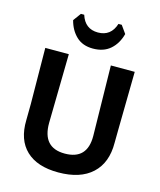

<svg xmlns="http://www.w3.org/2000/svg" viewBox="-129 -971 895 1072"><g transform="rotate(15 319.0 -435.0)"><path d="M440 -879 472 -834Q457 -777 418.5 -743Q380 -709 318 -709Q258 -709 221.5 -744Q185 -779 171 -834L204 -879H223Q247 -803 322 -803Q397 -803 421 -879ZM578 -644 573 -317 572 -232Q573 -117 505 -54Q437 9 310 9Q188 9 124 -52Q60 -113 63 -227L64 -320L61 -644H197L190 -245Q189 -102 318 -102Q448 -102 447 -238L440 -644Z"/></g></svg>

Font: Alegreya Sans SC
Style: Bold
Weight: 700
Designer: Juan Pablo del Peral
Foundry: Huerta Tipografica
Version: Version 2.007